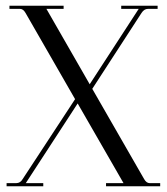

<svg xmlns="http://www.w3.org/2000/svg" viewBox="-20 -650 583 670"><path d="M3 0V-11H37Q51 -11 59 -25L242 -304L69 -605Q61 -619 50 -619H13V-630H202V-619H142L293 -356L464 -619H403V-630H530V-619H496Q483 -619 474 -605L302 -340L483 -25Q491 -11 502 -11H539V0H350V-11H411L251 -289L70 -11H131V0Z"/></svg>

Font: Arapey Regular-Display
Style: Regular
Weight: 400
Designer: Eduardo Rodriguez Tunni
Foundry: Eduardo Rodriguez Tunni
Version: Version 4.000